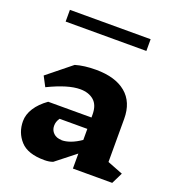

<svg xmlns="http://www.w3.org/2000/svg" viewBox="-145 -922 956 1046"><g transform="rotate(20 332.5 -398.5)"><path d="M620 0H392V-87L279 2Q259 10 229 10Q133 10 90.5 -37Q48 -84 48 -150Q48 -189 72 -226.5Q96 -264 141 -296H392V-313Q392 -368 362 -394Q332 -420 282 -420Q212 -420 99 -365L69 -422L208 -534Q259 -549 327 -549Q439 -549 500.5 -498Q562 -447 562 -350V-100L652 -65ZM392 -166V-230H231Q223 -218 219.5 -207.5Q216 -197 216 -184Q216 -159 233.5 -142Q251 -125 280 -125V-124Q331 -124 392 -166ZM81 -807H549V-739H81Z"/></g></svg>

Font: Inknut Antiqua
Style: Bold
Weight: 700
Designer: Claus Eggers Sørensen
Foundry: Claus Eggers Sørensen
Version: Version 1.003; ttfautohint (v1.8.2) -l 8 -r 50 -G 200 -x 14 